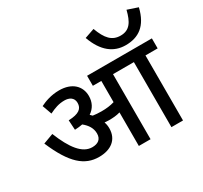

<svg xmlns="http://www.w3.org/2000/svg" viewBox="-176 -1134 1455 1378"><g transform="rotate(-30 551.5 -445.5)"><path d="M1103 -862 1017 -891C995 -802 964 -751 889 -751C818 -751 778 -795 743 -890L662 -862C709 -731 787 -673 886 -673C993 -673 1070 -724 1103 -862ZM485 -216C485 -235 482 -253 476 -269C488 -268 500 -267 511 -267C545 -267 574 -269 605 -278V0H702V-539H875V0H971V-539H1072V-622H535V-539H605V-363C571 -353 539 -349 498 -349C472 -349 449 -351 427 -354C422 -359 417 -365 411 -370C453 -398 474 -440 474 -490C474 -572 415 -632 308 -632C241 -632 186 -611 150 -593L178 -515C221 -536 257 -550 305 -550C343 -550 379 -533 379 -488C379 -441 348 -414 261 -411L266 -330C289 -331 311 -333 330 -337C367 -307 390 -272 390 -228C390 -180 359 -159 312 -159C230 -159 167 -243 110 -385L26 -354C114 -147 202 -74 320 -74C418 -74 485 -123 485 -216Z"/></g></svg>

Font: Noto Sans Medium
Style: Italic
Weight: 500
Italic angle: -12°
Designer: Monotype Design Team
Foundry: Monotype Imaging Inc.
Version: Version 2.013